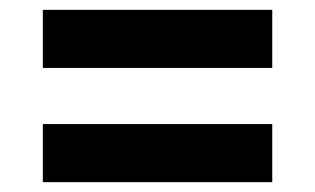

<svg xmlns="http://www.w3.org/2000/svg" viewBox="-20 -500 640 390"><path d="M67 -362H533V-480H67ZM67 -130H533V-248H67Z"/></svg>

Font: Braiins Sans
Style: Bold
Weight: 700
Designer: Mike Abbink, Paul van der Laan, Pieter van Rosmalen, Jiri Chlebus, Lubos Buracinsky
Foundry: Bold Monday, Sudetype
Version: Version 1.000;hotconv 1.0.109;makeotfexe 2.5.65596